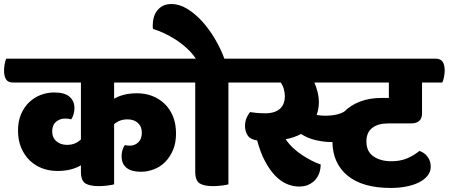

<svg xmlns="http://www.w3.org/2000/svg" viewBox="-60 -910 2218 949"><path d="M833 -620Q857 -620 867.5 -605Q878 -590 878 -561Q878 -548 874.5 -529.5Q871 -511 866 -502H504V-422Q526 -435 554 -442Q582 -449 618 -449Q657 -449 691.5 -436Q726 -423 752.5 -398Q779 -373 794.5 -336Q810 -299 810 -250Q810 -203 795 -168Q780 -133 756 -109Q732 -85 700.5 -73Q669 -61 636 -61Q590 -61 565.5 -80.5Q541 -100 541 -138Q541 -169 557 -193Q570 -190 582 -190Q606 -190 623.5 -206.5Q641 -223 641 -254Q641 -285 621.5 -302.5Q602 -320 570 -320Q549 -320 532.5 -313.5Q516 -307 504 -296V1Q496 4 472 7Q448 10 428 10Q384 10 362 -3.5Q340 -17 340 -62V-93Q318 -80 289.5 -72.5Q261 -65 223 -65Q184 -65 149 -78Q114 -91 87.5 -116.5Q61 -142 45 -179Q29 -216 29 -265Q29 -311 44.5 -346.5Q60 -382 85 -405.5Q110 -429 142 -441Q174 -453 208 -453Q259 -453 283.5 -432Q308 -411 308 -375Q308 -360 303.5 -345Q299 -330 292 -320Q287 -322 280 -323Q273 -324 261 -324Q236 -324 217 -308Q198 -292 198 -261Q198 -230 218.5 -212Q239 -194 271 -194Q294 -194 311 -201.5Q328 -209 340 -221V-502H5Q-20 -502 -30 -517.5Q-40 -533 -40 -563Q-40 -575 -37 -593Q-34 -611 -29 -620Z M908 -620Q890 -647 864 -671Q838 -695 808.5 -714Q779 -733 749.5 -746.5Q720 -760 696 -767Q695 -772 695 -777Q695 -782 695 -787Q695 -807 700.5 -825.5Q706 -844 717.5 -858.5Q729 -873 746 -881.5Q763 -890 787 -890Q827 -890 866 -866Q905 -842 939.5 -804Q974 -766 1002.5 -717.5Q1031 -669 1049 -620H1126Q1150 -620 1160.5 -605Q1171 -590 1171 -561Q1171 -548 1167.5 -529.5Q1164 -511 1159 -502H1069V1Q1061 4 1037 7Q1013 10 993 10Q949 10 927 -3.5Q905 -17 905 -62V-502H848Q823 -502 813 -517.5Q803 -533 803 -563Q803 -575 806 -593Q809 -611 814 -620Z M2093 -620Q2117 -620 2127.5 -605Q2138 -590 2138 -561Q2138 -548 2134.5 -529.5Q2131 -511 2126 -502H2026V-350Q2026 -300 1971 -300H1859Q1808 -300 1779.5 -277.5Q1751 -255 1751 -211Q1751 -161 1786 -137Q1821 -113 1874 -113Q1918 -113 1951.5 -127Q1985 -141 2013 -164Q2038 -156 2053.5 -135Q2069 -114 2069 -86Q2069 -63 2055 -44Q2041 -25 2015.5 -11Q1990 3 1953 11Q1916 19 1871 19Q1733 19 1659 -41Q1585 -101 1583 -208H1574Q1541 -208 1500 -217.5Q1459 -227 1428 -248Q1393 -229 1352 -222Q1368 -198 1389 -178.5Q1410 -159 1433.5 -143.5Q1457 -128 1480.5 -116Q1504 -104 1525 -97Q1525 -76 1518.5 -56.5Q1512 -37 1499 -22Q1486 -7 1466 2.5Q1446 12 1419 12Q1387 12 1357 -1Q1327 -14 1300 -42Q1273 -70 1250 -113Q1227 -156 1211 -216Q1179 -220 1165 -239.5Q1151 -259 1151 -288Q1151 -308 1158 -325.5Q1165 -343 1176 -356Q1188 -354 1207.5 -352Q1227 -350 1251 -350Q1278 -350 1297 -357Q1316 -364 1327 -375.5Q1338 -387 1343 -402Q1348 -417 1348 -434Q1348 -450 1343.5 -467.5Q1339 -485 1328 -502H1141Q1116 -502 1106 -517.5Q1096 -533 1096 -563Q1096 -575 1099 -593Q1102 -611 1107 -620ZM1862 -426V-502H1494Q1504 -479 1510 -454Q1516 -429 1516 -403Q1516 -372 1505 -342Q1524 -338 1548 -338Q1606 -338 1641 -358Q1673 -390 1719.5 -408Q1766 -426 1829 -426Z"/></svg>

Font: Baloo
Style: Regular
Weight: 400
Designer: Sarang Kulkarni and Ek Type
Foundry: Ek Type
Version: Version 1.100;PS 1.000;hotconv 1.0.88;makeotf.lib2.5.647800;